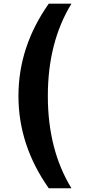

<svg xmlns="http://www.w3.org/2000/svg" viewBox="-20 -879 454 1021"><path d="M239.3 -859.4H359.9Q234.4 -654.3 234.4 -368.7Q234.4 -83 359.9 122.1H239.3Q78.1 -106.4 78.1 -368.7Q78.1 -630.9 239.3 -859.4Z"/></svg>

Font: Classica
Style: Bold
Weight: 700
Designer: Wojciech Kalinowski "wmk69" (wmk69@o2.pl)
Foundry: Wojciech Kalinowski "wmk69" (wmk69@o2.pl)
Version: Version 2.1.1; 2021-05-14